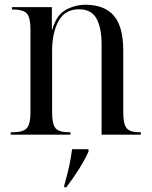

<svg xmlns="http://www.w3.org/2000/svg" viewBox="-20 -566 637 807"><path d="M25 0V-10H33Q77 -10 92.5 -27Q108 -44 108 -95V-443Q108 -492 93 -509Q78 -526 35 -526H30V-536H198V-442H200Q217 -503 256.5 -524.5Q296 -546 339 -546Q419 -546 458.5 -500Q498 -454 498 -354V-95Q498 -45 512 -27.5Q526 -10 567 -10H572V0H407V-379Q407 -449 385.5 -488Q364 -527 312 -527Q253 -527 226 -477.5Q199 -428 199 -352V-94Q199 -44 213.5 -27Q228 -10 271 -10H276V0ZM250 213Q262 172 270 136Q278 100 283 61H352V71Q337 105 311 146Q285 187 259 221H250Z"/></svg>

Font: Noto Serif Display SemiCondensed
Style: Regular
Weight: 400
Width: 4
Designer: Monotype Design Team
Foundry: Monotype Imaging Inc.
Version: Version 2.009